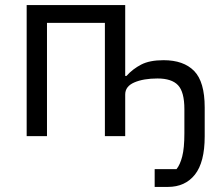

<svg xmlns="http://www.w3.org/2000/svg" viewBox="-20 -536 876 756"><path d="M589 200V130H675Q689 113 697.5 80Q706 47 706 -11V-106Q706 -174 681 -200.5Q656 -227 600 -227Q545 -227 509 -211.5Q473 -196 473 -164V0H393V-446H165V0H85V-516H473V-237H478Q502 -264 535.5 -281.5Q569 -299 624 -299Q703 -299 744.5 -256.5Q786 -214 786 -113V1Q786 103 747.5 151.5Q709 200 641 200Z"/></svg>

Font: IBM Plex Sans Var
Style: Regular
Weight: 400
Designer: Mike Abbink, Paul van der Laan, Pieter van Rosmalen
Foundry: Bold Monday
Version: Version 3.000